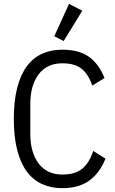

<svg xmlns="http://www.w3.org/2000/svg" viewBox="-20 -969 601 1001"><path d="M305 12Q246 12 199 -9.5Q152 -31 119.5 -75Q87 -119 69.5 -187.5Q52 -256 52 -349Q52 -442 69.5 -510.5Q87 -579 119.5 -623Q152 -667 199 -688.5Q246 -710 305 -710Q391 -710 443 -673.5Q495 -637 525 -562L461 -523Q442 -580 406.5 -609.5Q371 -639 305 -639Q225 -639 181.5 -581.5Q138 -524 138 -427V-271Q138 -174 181.5 -116.5Q225 -59 305 -59Q373 -59 410 -90.5Q447 -122 466 -182L530 -142Q500 -67 445.5 -27.5Q391 12 305 12ZM312 -755 263 -780 340 -949 409 -913Z"/></svg>

Font: IBM Plex Sans Cond
Style: Regular
Weight: 400
Width: 3
Designer: Mike Abbink, Paul van der Laan, Pieter van Rosmalen
Foundry: Bold Monday
Version: Version 1.3